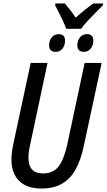

<svg xmlns="http://www.w3.org/2000/svg" viewBox="-20 -1077 615 1107"><path d="M362 -911Q355 -930 344 -954.5Q333 -979 320.5 -1003Q308 -1027 298 -1046L299 -1057H354Q367 -1042 383 -1021.5Q399 -1001 416 -975Q444 -1000 469 -1020Q494 -1040 517 -1057H575L573 -1046Q556 -1029 531.5 -1004.5Q507 -980 483.5 -954.5Q460 -929 448 -911ZM302 -778Q263 -778 263 -816Q263 -843 278 -861.5Q293 -880 319 -880Q355 -880 355 -843Q355 -815 340 -796.5Q325 -778 302 -778ZM464 -778Q426 -778 426 -816Q426 -843 441 -861.5Q456 -880 482 -880Q518 -880 518 -843Q518 -815 502.5 -796.5Q487 -778 464 -778ZM218 10Q135 10 90.5 -34Q46 -78 46 -157Q46 -175 48.5 -197Q51 -219 56 -243L157 -714H254L153 -239Q144 -200 144 -168Q144 -77 228 -77Q286 -77 317 -116.5Q348 -156 367 -240L468 -714H566L462 -230Q446 -156 417 -102Q388 -48 339.5 -19Q291 10 218 10Z"/></svg>

Font: Noto Sans Condensed Medium
Style: Italic
Weight: 500
Width: 3
Italic angle: -12°
Designer: Monotype Design Team
Foundry: Monotype Imaging Inc.
Version: Version 2.013; ttfautohint (v1.8.4.7-5d5b)